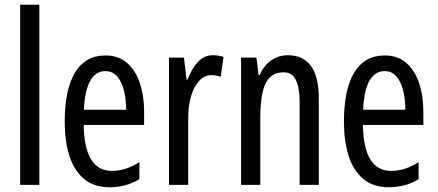

<svg xmlns="http://www.w3.org/2000/svg" viewBox="-20 -780 1846 810"><path d="M146 0H65V-760H146Z M425 -546Q480 -546 516 -514.5Q552 -483 570 -429.5Q588 -376 588 -309V-253H333Q336 -59 452 -59Q481 -59 509.5 -68Q538 -77 568 -96V-24Q512 10 443 10Q375 10 333 -26.5Q291 -63 272 -125Q253 -187 253 -265Q253 -402 296.5 -474Q340 -546 425 -546ZM425 -480Q384 -480 361 -440Q338 -400 334 -317H512Q512 -361 503 -398Q494 -435 474.5 -457.5Q455 -480 425 -480Z M877 -547Q901 -547 923 -540L911 -456Q894 -463 871 -463Q843 -463 820.5 -439Q798 -415 786 -374Q774 -333 774 -280V0H693V-537H756L767 -445H772Q789 -492 815.5 -519.5Q842 -547 877 -547Z M1194 -547Q1325 -547 1325 -364V0H1244V-348Q1244 -411 1228 -443Q1212 -475 1176 -475Q1124 -475 1101 -429Q1078 -383 1078 -279V0H997V-537H1062L1071 -464H1076Q1093 -504 1124.5 -525.5Q1156 -547 1194 -547Z M1603 -546Q1658 -546 1694 -514.5Q1730 -483 1748 -429.5Q1766 -376 1766 -309V-253H1511Q1514 -59 1630 -59Q1659 -59 1687.5 -68Q1716 -77 1746 -96V-24Q1690 10 1621 10Q1553 10 1511 -26.5Q1469 -63 1450 -125Q1431 -187 1431 -265Q1431 -402 1474.5 -474Q1518 -546 1603 -546ZM1603 -480Q1562 -480 1539 -440Q1516 -400 1512 -317H1690Q1690 -361 1681 -398Q1672 -435 1652.5 -457.5Q1633 -480 1603 -480Z"/></svg>

Font: Noto Sans Myanmar ExtraCondensed
Style: Regular
Weight: 400
Width: 2
Designer: Monotype Design Team
Foundry: Monotype Imaging Inc.
Version: Version 2.107; ttfautohint (v1.8.4.7-5d5b)